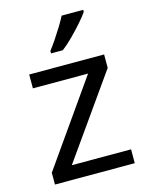

<svg xmlns="http://www.w3.org/2000/svg" viewBox="-116 -838 701 911"><g transform="rotate(-15 235.0 -383.0)"><path d="M431 0H39V-58L327 -468H56V-536H424V-470L140 -68H431ZM383 -756Q371 -738 346 -709.5Q321 -681 292.5 -652.5Q264 -624 240 -606H182V-618Q197 -637 214.5 -663Q232 -689 249 -716.5Q266 -744 277 -766H383Z"/></g></svg>

Font: Noto Sans Buhid
Style: Regular
Weight: 400
Designer: Monotype Design Team
Foundry: Monotype Imaging Inc.
Version: Version 2.001